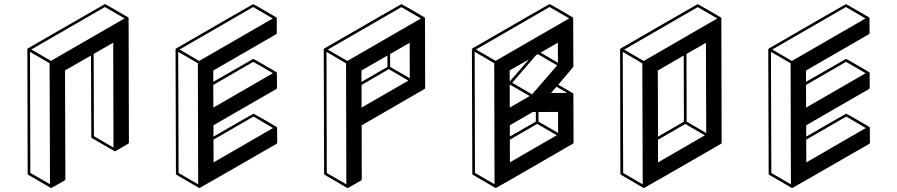

<svg xmlns="http://www.w3.org/2000/svg" viewBox="-20 -854 4435 949"><path d="M233.4 75.2 231.4 74.7 230.5 74.2H230L120.1 10.3Q116.7 8.3 116.7 4.4L115.2 -609.9Q115.2 -613.3 118.2 -615.2Q497.1 -834 498.5 -834Q500.5 -834 556.6 -801.3Q612.8 -768.6 613.3 -768.1L613.8 -767.6V-767.1L614.7 -766.6L615.2 -763.7Q615.7 -763.7 615.7 -763.2L617.2 -149.4Q617.2 -145.5 613.8 -143.6L549.3 -106.4Q546.4 -106.4 544.9 -106.9V-107.4L434.1 -171.4Q431.2 -173.3 431.2 -177.2L429.7 -579.6L301.3 -505.9L303.2 32.2Q302.7 35.6 299.8 37.6Q235.4 75.2 233.4 75.2ZM227.1 56.6 225.1 -541.5 128.4 -597.7 129.9 0.5ZM231.9 -553.2 595.7 -763.2 498.5 -819.3 134.8 -609.4ZM541 -124.5 539.6 -643.1 442.9 -587.4 444.3 -181.2Z M966.3 75.2H964.4L852.5 10.3Q849.6 8.3 849.6 4.9L847.7 -609.9Q848.1 -613.3 851.1 -614.7Q1229.5 -833.5 1231.4 -833.5Q1233.4 -833.5 1289.3 -801Q1345.2 -768.6 1345.7 -768.1L1346.7 -767.1V-766.6Q1347.2 -766.6 1347.2 -766.4Q1347.2 -766.1 1347.7 -765.6L1348.1 -763.7V-690.4Q1348.1 -687 1345.2 -685.1L1034.2 -505.4V-449.7Q1230.5 -563 1231.9 -563Q1233.9 -563 1290 -530.3Q1346.2 -497.6 1346.7 -497.1Q1347.2 -497.1 1347.2 -496.6V-496.1H1347.7V-495.6H1348.1L1348.6 -492.7Q1349.1 -492.7 1349.1 -419.9Q1349.1 -416 1345.7 -414.1L1035.2 -234.9V-178.7Q1231 -292 1232.9 -292Q1234.9 -292 1291.5 -259.3L1347.2 -226.6L1348.1 -225.6V-225.1H1348.6L1349.1 -224.1L1349.6 -222.2L1350.1 -148.9Q1349.6 -145.5 1346.7 -143.1Q968.3 75.2 966.3 75.2ZM1035.6 -51.3 1329.6 -221.2 1232.9 -277.8 1035.2 -163.6ZM1034.7 -322.3 1329.1 -492.2 1231.9 -548.3 1034.2 -434.1ZM959.5 57.1 958 -541.5 860.8 -597.7 862.8 1ZM964.4 -552.7 1328.1 -762.7 1231.4 -819.3 867.7 -609.4Z M1698.7 75.2H1696.8L1695.8 74.7H1695.3L1585.4 10.3Q1582 8.3 1582 4.9L1580.1 -609.9Q1580.6 -612.8 1583.5 -614.7Q1961.9 -833.5 1963.9 -833.5Q1965.8 -833.5 2022.5 -800.8L2078.1 -768.1L2079.1 -767.1Q2079.1 -766.6 2079.6 -766.6L2080.6 -764.2L2081.5 -419.9Q2081.5 -416 2078.1 -414.1L1767.6 -234.4L1768.1 32.2Q1768.1 36.1 1764.6 38.1Q1701.2 75.2 1698.7 75.2ZM1691.9 57.1 1690.4 -541 1593.8 -597.7 1595.2 1ZM1696.8 -552.7 2060.5 -762.7 1963.9 -818.8 1600.1 -608.9ZM1766.6 -449.2 1895 -523.4V-579.6L1766.6 -505.4ZM1767.1 -322.3 1998.5 -455.6 1901.9 -512.2 1767.1 -434.1ZM2005.4 -467.3 2004.9 -642.6 1908.2 -586.9V-523.4Z M2431.2 75.2Q2430.2 75.2 2429.7 74.7H2428.7L2317.9 10.3Q2314.5 8.3 2314.5 4.4L2312.5 -609.9H2313Q2313 -613.3 2315.9 -615.2Q2694.3 -834 2696.3 -834Q2698.2 -834 2754.4 -801.3L2810.5 -768.1L2811.5 -767.6V-767.1L2812.5 -766.6L2813 -763.7L2814 -524.4Q2814 -522.5 2739.3 -435.5L2811.5 -393.6L2812.5 -393.1L2813.5 -391.1L2814 -388.2L2814.9 -149.4Q2814.9 -145.5 2811.5 -143.6Q2433.1 75.2 2431.2 75.2ZM2703.6 -394.5 2783.2 -395 2730.5 -425.3ZM2424.3 56.6 2422.9 -541.5 2326.2 -598.1 2327.6 0.5ZM2429.7 -553.2 2793.5 -763.2 2696.3 -819.3 2332.5 -609.4ZM2500 -179.2 2628.4 -252.9V-300.3H2613.3L2500 -234.9ZM2500.5 -51.8 2731.9 -185.5 2635.3 -241.7 2500 -163.6ZM2738.8 -196.8 2738.3 -300.8 2641.6 -300.3V-252.9ZM2499.5 -322.3 2598.1 -379.4 2501 -435.5 2499.5 -434.6ZM2737.8 -543.9 2737.3 -643.1 2651.9 -593.8ZM2609.9 -387.7 2733.9 -530.8 2638.7 -586.4 2629.4 -581.1 2511.7 -444.8ZM2499.5 -451.2 2594.2 -560.5 2499 -505.9Z M3163.1 75.2Q3161.1 75.2 3161.1 74.7H3160.2L3049.8 10.3Q3046.9 8.3 3046.4 4.9L3044.9 -609.4Q3045.4 -612.8 3048.3 -614.7Q3426.8 -833.5 3428.7 -833.5Q3430.2 -833.5 3486.3 -800.8L3542.5 -768.1H3543V-767.6H3543.5V-767.1H3543.9L3544.4 -766.1V-765.6Q3544.9 -763.7 3545.2 -763.7Q3545.4 -763.7 3545.4 -763.2L3546.9 -148.9Q3546.9 -145 3543.5 -143.1Q3165.5 75.2 3163.1 75.2ZM3156.7 57.1 3154.8 -541 3058.1 -597.7 3060.1 1ZM3161.6 -552.7 3525.4 -762.7 3428.7 -818.8 3064.9 -608.9ZM3232.4 -178.7 3360.4 -252.9 3359.4 -579.6 3231.4 -505.4ZM3232.4 -51.3 3463.9 -185.1 3367.2 -241.2 3232.4 -163.1ZM3470.7 -196.3 3469.2 -642.6 3373 -586.9 3374 -252.9Z M3896 75.2H3894L3782.2 10.3Q3779.3 8.3 3779.3 4.9L3777.3 -609.9Q3777.8 -613.3 3780.8 -614.7Q4159.2 -833.5 4161.1 -833.5Q4163.1 -833.5 4219 -801Q4274.9 -768.6 4275.4 -768.1L4276.4 -767.1V-766.6Q4276.9 -766.6 4276.9 -766.4Q4276.9 -766.1 4277.3 -765.6L4277.8 -763.7V-690.4Q4277.8 -687 4274.9 -685.1L3963.9 -505.4V-449.7Q4160.2 -563 4161.6 -563Q4163.6 -563 4219.7 -530.3Q4275.9 -497.6 4276.4 -497.1Q4276.9 -497.1 4276.9 -496.6V-496.1H4277.3V-495.6H4277.8L4278.3 -492.7Q4278.8 -492.7 4278.8 -419.9Q4278.8 -416 4275.4 -414.1L3964.8 -234.9V-178.7Q4160.6 -292 4162.6 -292Q4164.6 -292 4221.2 -259.3L4276.9 -226.6L4277.8 -225.6V-225.1H4278.3L4278.8 -224.1L4279.3 -222.2L4279.8 -148.9Q4279.3 -145.5 4276.4 -143.1Q3897.9 75.2 3896 75.2ZM3965.3 -51.3 4259.3 -221.2 4162.6 -277.8 3964.8 -163.6ZM3964.4 -322.3 4258.8 -492.2 4161.6 -548.3 3963.9 -434.1ZM3889.2 57.1 3887.7 -541.5 3790.5 -597.7 3792.5 1ZM3894 -552.7 4257.8 -762.7 4161.1 -819.3 3797.4 -609.4Z"/></svg>

Font: 3D Isometric
Style: Bold
Weight: 700
Designer: GGBotNet
Foundry: GGBotNet
Version: 1.14